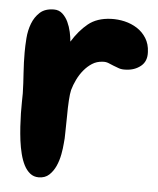

<svg xmlns="http://www.w3.org/2000/svg" viewBox="-45 -585 528 643"><g transform="rotate(5 218.5 -263.0)"><path d="M368.2 -365.2Q354.5 -364.3 344.7 -367.7Q335 -371.1 325.2 -375Q316.4 -378.9 307.6 -382.3Q298.8 -385.7 288.1 -384.8Q268.6 -383.8 253.4 -374Q238.3 -364.3 226.1 -349.6Q213.9 -335 205.1 -316.9Q196.3 -298.8 191.4 -281.2Q188.5 -269.5 187 -245.6Q185.5 -221.7 185.5 -194.3Q184.6 -166 184.6 -140.6Q184.6 -115.2 182.6 -100.6Q181.6 -85 177.7 -64Q173.8 -43 165.5 -24.4Q157.2 -5.9 143.6 6.8Q129.9 19.5 108.4 19.5Q91.8 19.5 79.6 9.8Q67.4 0 59.1 -16.1Q50.8 -32.2 45.4 -53.7Q40 -75.2 37.1 -97.7Q34.2 -121.1 32.7 -144.5Q31.2 -168 30.8 -189Q30.3 -210 30.8 -227.5Q31.2 -245.1 31.2 -255.9Q30.3 -290 27.8 -324.7Q25.4 -359.4 25.4 -393.6Q25.4 -415 27.3 -441.4Q29.3 -467.8 38.1 -490.7Q46.9 -513.7 64 -529.3Q81.1 -544.9 111.3 -544.9Q127.9 -544.9 139.6 -534.2Q151.4 -523.4 158.7 -507.8Q166 -492.2 169.9 -474.6Q173.8 -457 174.8 -442.4Q198.2 -480.5 227.5 -504.4Q256.8 -528.3 303.7 -530.3Q327.1 -531.2 350.1 -525.9Q373 -520.5 392.1 -508.3Q411.1 -496.1 423.3 -476.6Q435.5 -457 436.5 -430.7Q438.5 -399.4 418 -382.8Q397.5 -366.2 368.2 -365.2Z"/></g></svg>

Font: Chewy
Style: Regular
Weight: 400
Version: Version 1.001